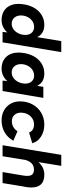

<svg xmlns="http://www.w3.org/2000/svg" viewBox="772 -1532 772 2355"><g transform="rotate(90 1157.5 -354.0)"><path d="M377 -58Q347 -24 308.5 -6Q270 12 226 12Q134 12 80.5 -44.5Q27 -101 27 -197Q27 -218 30 -240Q38 -318 71.5 -380Q105 -442 160 -477Q215 -512 284 -512Q340 -512 378 -489Q416 -466 435 -424L484 -720H619L499 0H371ZM270 -112Q310 -112 341.5 -136Q373 -160 390.5 -198.5Q408 -237 408 -280Q408 -328 381 -357.5Q354 -387 310 -387Q270 -387 237.5 -364.5Q205 -342 187 -304.5Q169 -267 169 -225Q169 -175 197 -143.5Q225 -112 270 -112Z M974 -58Q944 -24 905.5 -6Q867 12 823 12Q731 12 677.5 -44.5Q624 -101 624 -197Q624 -218 627 -240Q635 -318 668.5 -380Q702 -442 757 -477Q812 -512 881 -512Q937 -512 975 -489Q1013 -466 1032 -424L1045 -500H1180L1096 0H968ZM867 -112Q907 -112 938.5 -136Q970 -160 987.5 -198.5Q1005 -237 1005 -280Q1005 -328 978 -357.5Q951 -387 907 -387Q867 -387 834.5 -364.5Q802 -342 784 -304.5Q766 -267 766 -225Q766 -175 794 -143.5Q822 -112 867 -112Z M1223 -213Q1223 -300 1260.5 -368Q1298 -436 1363 -474Q1428 -512 1507 -512Q1593 -512 1656 -471Q1719 -430 1736 -364L1605 -325Q1581 -386 1506 -386Q1449 -386 1408.5 -346Q1368 -306 1362 -241Q1361 -236 1361 -225Q1361 -176 1390 -145Q1419 -114 1469 -114Q1506 -114 1538.5 -133Q1571 -152 1589 -183L1706 -132Q1666 -61 1601.5 -24.5Q1537 12 1456 12Q1386 12 1333 -18Q1280 -48 1251.5 -99Q1223 -150 1223 -213Z M1879 -720H2014L1968 -439Q2030 -512 2122 -512Q2279 -512 2279 -354Q2279 -323 2273 -285L2268 -257H2267L2225 0H2090L2133 -257Q2137 -280 2137 -303Q2137 -348 2117 -366.5Q2097 -385 2059 -385Q2015 -385 1985.5 -358.5Q1956 -332 1942 -282L1896 0H1761Z"/></g></svg>

Font: Oak Sans
Style: Bold Italic
Weight: 700
Italic angle: -9.5°
Foundry: Erik Kennedy, Walven
Version: Version 1.000